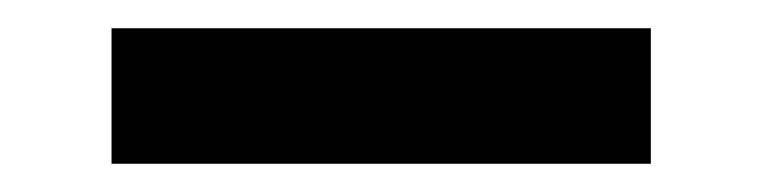

<svg xmlns="http://www.w3.org/2000/svg" viewBox="-20 -408 540 136"><path d="M59 -292V-388H441V-292Z"/></svg>

Font: Iosevka SS18
Style: Bold
Weight: 700
Monospace: yes
Designer: Belleve Invis
Foundry: Belleve Invis
Version: Version 25.1.1; ttfautohint (v1.8.4)